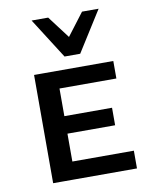

<svg xmlns="http://www.w3.org/2000/svg" viewBox="-80 -761 648 821"><g transform="rotate(-10 243.5 -350.5)"><path d="M84 0V-470H181V0ZM117 0V-77H448V0ZM117 -198V-274H388V-198ZM117 -394V-470H428V-394ZM226 -525 244 -584 333 -701H405L294 -525ZM226 -525 114 -701H186L276 -582L294 -525Z"/></g></svg>

Font: Ysabeau SC SemiBold
Style: Regular
Weight: 600
Designer: Christian Thalmann (Catharsis Fonts)
Version: Version 2.001;gftools[0.9.30]; featfreeze: smcp